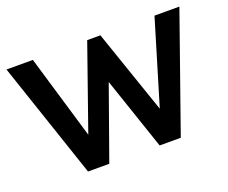

<svg xmlns="http://www.w3.org/2000/svg" viewBox="-95 -638 920 775"><g transform="rotate(-20 365.5 -250.0)"><path d="M162.6 0 -5.9 -499.5H107.4L214.4 -139.2L340.8 -499.5H397.5L521.5 -139.2L629.9 -499.5H736.8L561 0H470.2L364.7 -311L253.9 0Z"/></g></svg>

Font: Pontano Sans
Style: Bold
Weight: 700
Designer: Vernon Adams
Foundry: Vernon Adams
Version: Version 2.001